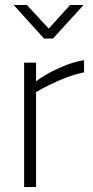

<svg xmlns="http://www.w3.org/2000/svg" viewBox="-20 -752 374 772"><path d="M77 0V-500H125V-425Q144 -440 174.5 -457Q205 -474 242.5 -489Q280 -504 318 -510V-461Q283 -454 246 -440Q209 -426 177.5 -410Q146 -394 125 -382V0ZM157 -597 35 -732H88L176 -637L262 -732H316L193 -597Z"/></svg>

Font: Cairo Play Light
Style: Regular
Weight: 300
Version: Version 3.119